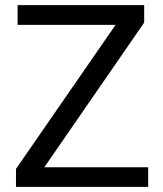

<svg xmlns="http://www.w3.org/2000/svg" viewBox="-20 -731 639 751"><path d="M559.6 -76.7V0H42.5V-70.3L432.1 -633.8H48.8V-710.9H543.9V-642.6L153.3 -76.7Z"/></svg>

Font: Vazirmatn UI FD
Style: Regular
Weight: 400
Designer: Saber Rastikerdar
Foundry: Saber Rastikerdar
Version: Version 33.003